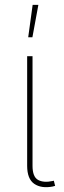

<svg xmlns="http://www.w3.org/2000/svg" viewBox="-20 -777 265 801"><path d="M200.7 1Q152.8 10.3 123 -10Q93.3 -30.3 93.3 -85.4V-542.5H115.7V-85.4Q115.7 -39.1 138.9 -26.4Q162.1 -13.7 200.2 -22Q202.6 -22.9 202.1 -22.7Q201.7 -22.5 204.6 -22.9L210 -1.5Q207.5 -1 205.3 -0.5Q203.1 0 200.7 1ZM97.7 -621.6 116.2 -756.8H140.1L115.2 -621.6Z"/></svg>

Font: Inter 16pt Thin
Style: Regular
Weight: 250
Version: Version 4.001;git-66647c0bb